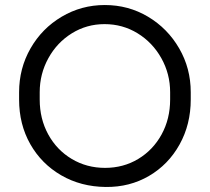

<svg xmlns="http://www.w3.org/2000/svg" viewBox="-20 -722 835 764"><path d="M56 -326V-355Q56 -450 101.5 -529.5Q147 -609 225.5 -655.5Q304 -702 397 -702Q491 -702 569 -655.5Q647 -609 693 -529.5Q739 -450 739 -355V-326Q739 -227 694.5 -147Q650 -67 573 -22Q496 23 401 22Q302 21 223.5 -24.5Q145 -70 100.5 -148.5Q56 -227 56 -326ZM657 -326V-355Q657 -428 622 -490.5Q587 -553 527.5 -589.5Q468 -626 396 -626Q325 -626 266 -589.5Q207 -553 172.5 -490.5Q138 -428 138 -355V-326Q138 -249 172 -187Q206 -125 265.5 -89.5Q325 -54 398 -54Q471 -54 530 -89.5Q589 -125 623 -187Q657 -249 657 -326Z"/></svg>

Font: Bellota
Style: Bold
Weight: 700
Designer: Kemie Guaida
Foundry: Kemie Guaida
Version: Version 4.001